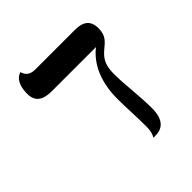

<svg xmlns="http://www.w3.org/2000/svg" viewBox="-160 -656 759 759"><g transform="rotate(-45 219.0 -276.5)"><path d="M331 -291C331 -399 416 -375 416 -458C416 -502 391 -520 346 -520H124C97 -520 81 -531 75 -554C75 -554 33 -548 33 -474C33 -433 58 -413 108 -413H356C299 -368 271 -297 271 -207C271 -159 275 -112 275 -49C275 -28 271 -11 263 1H274C298 1 342 -6 342 -85C342 -155 331 -222 331 -291Z"/></g></svg>

Font: Libertinus Math
Style: Regular
Weight: 400
Designer: Philipp H. Poll, Khaled Hosny
Foundry: Caleb Maclennan
Version: Version 7.050;RELEASE